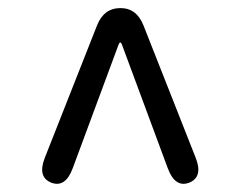

<svg xmlns="http://www.w3.org/2000/svg" viewBox="-20 -769 595 475"><path d="M107 -317Q72 -331 91 -379L220 -706Q237 -749 278 -749Q318 -749 335 -706L464 -379Q483 -331 448 -317Q413 -304 395 -353L283 -655Q280 -664 277.5 -664Q275 -664 272 -655L160 -353Q142 -304 107 -317Z"/></svg>

Font: Resource Han Rounded HK
Style: Regular
Weight: 400
Designer: Cyano Hao (round all glyphs); Ryoko NISHIZUKA  (kana, bopomofo & ideographs); Paul D. Hunt (Latin, Greek & Cyrillic); Sa
Foundry: Cyano Hao
Version: 0.990